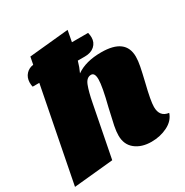

<svg xmlns="http://www.w3.org/2000/svg" viewBox="-189 -864 992 1028"><g transform="rotate(-30 307.5 -350.0)"><path d="M617 -67Q603 -25 558 -2.5Q513 20 459 20Q398 20 359.5 -10.5Q321 -41 321 -97Q321 -122 327.5 -154.5Q334 -187 350 -255Q379 -369 379 -412Q379 -453 356 -453Q328 -453 314 -416.5Q300 -380 288 -317L226 0L-18 24L95 -554H54Q51 -563 51 -582Q52 -612 70 -631.5Q88 -651 115 -654L124 -700L368 -724L355 -655H455Q459 -639 459 -625Q459 -594 437 -574Q415 -554 377 -554H333Q323 -518 309 -489Q367 -530 463 -530Q613 -530 613 -417Q613 -392 606.5 -359Q600 -326 587 -272Q562 -172 562 -135Q562 -74 617 -67Z"/></g></svg>

Font: Sansita Black Italic
Style: Regular
Weight: 900
Italic angle: -11°
Designer: Pablo Cosgaya
Foundry: Omnibus-Type
Version: Version 1.006